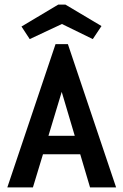

<svg xmlns="http://www.w3.org/2000/svg" viewBox="-20 -820 540 840"><path d="M374 0 331 -145H168L124 0H12L223 -627H277L488 0ZM250 -418 192 -226H307ZM110 -649 74 -704 235 -800H266L424 -706L386 -649L251 -715Z"/></svg>

Font: Ligconsolata
Style: Bold
Weight: 700
Monospace: yes
Designer: Raph Levien, Cyreal, Brenton Simpson
Foundry: Raph Levien, Cyreal, Google
Version: Version 3.001; ttfautohint (v1.8.2.53-6de2)